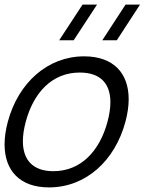

<svg xmlns="http://www.w3.org/2000/svg" viewBox="-24 -800 636 835"><path d="M296.5 -625 398 -780H335L233.5 -625ZM484 -625 585 -780H522L421 -625ZM189 15C349 15 475.9 -100.5 521.5 -270.5C530.9 -305.6 535.6 -338.5 535.6 -368.6C535.6 -481.7 469.7 -555 341.7 -555C183.7 -555 55.5 -440.5 10 -270.5C0.6 -235.3 -4.1 -202.3 -4.1 -172.1C-4.1 -58.6 61.8 15 189 15ZM207.9 -55.5C118.7 -55.5 75.5 -104.9 75.5 -186C75.5 -211.3 79.7 -239.6 88 -270.5C121.8 -396.5 201.8 -484.5 322.8 -484.5C413.3 -484.5 456.1 -435.9 456.1 -355.5C456.1 -330.2 451.8 -301.7 443.5 -270.5C409.3 -143 327.9 -55.5 207.9 -55.5Z"/></svg>

Font: Manrope
Style: RegularItalic
Weight: 400
Italic angle: -15°
Designer: Mikhail Sharanda
Foundry: Mikhail Sharanda
Version: Version 4.502;hotconv 1.0.109;makeotfexe 2.5.65596